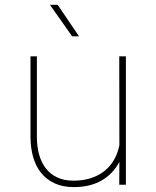

<svg xmlns="http://www.w3.org/2000/svg" viewBox="-20 -760 640 790"><path d="M470.7 0 471.2 -94.2Q445.8 -45.4 398.7 -17.8Q351.6 9.8 283.7 9.8Q237.8 9.8 204.3 -5.9Q170.9 -21.5 149.2 -48.6Q127.4 -75.7 116.7 -112.8Q106 -149.9 105.5 -192.9V-528.3H131.8V-191.9Q132.3 -155.3 141.1 -123.5Q149.9 -91.8 168.2 -67.9Q186.5 -43.9 214.8 -30.3Q243.2 -16.6 282.7 -16.6Q320.8 -16.6 352.5 -26.6Q384.3 -36.6 408.4 -55.4Q432.6 -74.2 448.5 -101.3Q464.4 -128.4 471.2 -162.6L470.7 -528.3H498V0ZM305.2 -610.4H276.9L185.5 -740.2H217.3Z"/></svg>

Font: TypoPRO Roboto Mono
Style: Regular
Weight: 250
Designer: Google
Version: Version 2.000986; 2015; ttfautohint (v1.3)